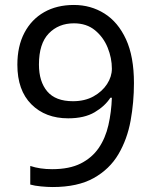

<svg xmlns="http://www.w3.org/2000/svg" viewBox="-20 -744 612 774"><path d="M520 -409Q520 -332 506.5 -257.5Q493 -183 457.5 -122.5Q422 -62 357.5 -26Q293 10 192 10Q172 10 145.5 7.5Q119 5 102 0V-75Q141 -62 190 -62Q260 -62 305.5 -85Q351 -108 378 -147.5Q405 -187 417 -239.5Q429 -292 431 -350H425Q403 -316 361.5 -291.5Q320 -267 255 -267Q163 -267 106.5 -323.5Q50 -380 50 -483Q50 -558 78.5 -612Q107 -666 158 -695Q209 -724 278 -724Q346 -724 401 -689.5Q456 -655 488 -585.5Q520 -516 520 -409ZM278 -650Q216 -650 176.5 -609Q137 -568 137 -484Q137 -415 170.5 -375.5Q204 -336 274 -336Q322 -336 357 -355.5Q392 -375 411.5 -405Q431 -435 431 -467Q431 -510 414 -552Q397 -594 363 -622Q329 -650 278 -650Z"/></svg>

Font: Noto Sans IKEA
Style: Regular
Weight: 400
Designer: Monotype Design Team
Foundry: Monotype Imaging Inc.
Version: Version 2.001